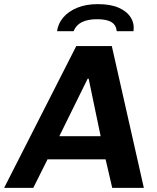

<svg xmlns="http://www.w3.org/2000/svg" viewBox="-62 -909 760 929"><path d="M-42 0 307 -686H479L634 0H481L449 -138H168L99 0ZM225 -250H425L367 -528H362ZM214 -758Q219 -795 244 -824.5Q269 -854 311.5 -871.5Q354 -889 412 -889Q473 -889 512.5 -871.5Q552 -854 570.5 -824.5Q589 -795 584 -758H503Q500 -788 477 -802Q454 -816 408 -816Q363 -816 334.5 -802Q306 -788 294 -758Z"/></svg>

Font: Chivo Medium SemiBold
Style: Italic
Weight: 600
Italic angle: -8.05°
Version: Version 2.002